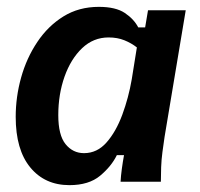

<svg xmlns="http://www.w3.org/2000/svg" viewBox="-20 -530 584 560"><path d="M182.5 10Q110.8 10 68.3 -41.7Q25.8 -93.3 25.8 -189.2Q25.8 -247.5 41.7 -304.2Q57.5 -360.8 88.8 -407.5Q120 -454.2 165 -482.1Q210 -510 268.3 -510Q317.5 -510 344.2 -492.1Q370.8 -474.2 383.3 -450H403.3L411.7 -500H521.7L460 -130.8Q456.7 -109.2 453.8 -86.7Q450.8 -64.2 450 -42.1Q449.2 -20 449.2 0H331.7Q332.5 -16.7 335.4 -37.9Q338.3 -59.2 341.7 -77.5H320.8Q305 -45 272.1 -17.5Q239.2 10 182.5 10ZM225 -83.3Q263.3 -83.3 290.8 -114.6Q318.3 -145.8 336.7 -195.4Q355 -245 364.2 -298.3L379.2 -391.7Q363.3 -404.2 342.9 -412.5Q322.5 -420.8 296.7 -420.8Q252.5 -420.8 219.6 -389.6Q186.7 -358.3 168.3 -306.7Q150 -255 150 -194.2Q150 -135.8 171.2 -109.6Q192.5 -83.3 225 -83.3Z"/></svg>

Font: Familjen Grotesk SemiBold
Style: Italic
Weight: 600
Italic angle: -9.46201°
Designer: Anders Wikstroem, Jonas Baeckman, Matilda Gysing, Kristian Moeller
Foundry: Familjen STHLM AB
Version: Version 2.002